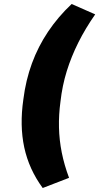

<svg xmlns="http://www.w3.org/2000/svg" viewBox="-20 -744 497 962"><path d="M194 198Q125 104 101.5 -5.5Q78 -115 97 -246Q109 -342 140 -426.5Q171 -511 221 -585.5Q271 -660 339 -724L457 -672Q408 -602 372.5 -531Q337 -460 314.5 -387.5Q292 -315 283 -235Q274 -169 275.5 -105.5Q277 -42 289.5 20.5Q302 83 326 147Z"/></svg>

Font: Nunito Sans 7pt Black
Style: Italic
Weight: 900
Italic angle: -9°
Version: Version 3.101;gftools[0.9.27]